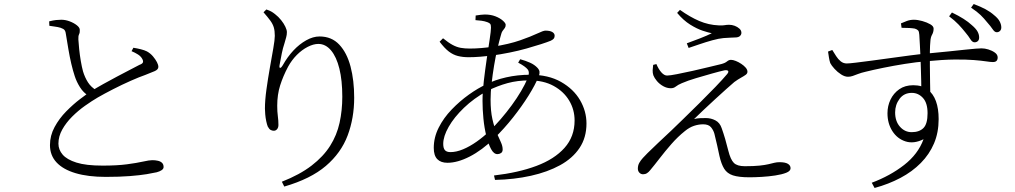

<svg xmlns="http://www.w3.org/2000/svg" viewBox="-20 -854 5040 953"><path d="M505 24Q417 24 355 5.5Q293 -13 260.5 -48Q228 -83 228 -134Q228 -181 251 -223.5Q274 -266 308.5 -301Q343 -336 376.5 -361.5Q410 -387 430 -400Q457 -417 492 -436.5Q527 -456 562 -474.5Q597 -493 626 -508Q655 -523 672 -532Q686 -537 689 -543.5Q692 -550 687 -560Q680 -574 665 -583.5Q650 -593 633 -600L642 -617Q661 -614 679 -609.5Q697 -605 709 -599Q727 -589 739.5 -574Q752 -559 759 -545.5Q766 -532 766 -522Q766 -509 748 -501Q730 -493 701 -482Q672 -472 629 -453Q586 -434 542 -411.5Q498 -389 465 -370Q436 -353 402 -329Q368 -305 338 -275Q308 -245 289 -211Q270 -177 270 -141Q270 -111 291 -86.5Q312 -62 359.5 -47Q407 -32 489 -32Q561 -32 610 -38.5Q659 -45 690 -52Q721 -59 736 -59Q751 -59 764 -56Q777 -53 784.5 -45.5Q792 -38 792 -25Q792 -16 782.5 -9.5Q773 -3 758 1Q741 5 708 10.5Q675 16 624.5 20Q574 24 505 24ZM420 -378Q394 -394 377 -421Q360 -448 351 -476Q342 -503 334 -537Q326 -571 319.5 -609.5Q313 -648 307 -685Q306 -697 301 -704Q296 -711 281 -716Q268 -720 252 -722Q236 -724 225 -726L224 -748Q244 -753 257.5 -754.5Q271 -756 284 -756Q305 -756 326 -748Q347 -740 361.5 -728.5Q376 -717 376 -706Q377 -693 372.5 -684Q368 -675 369 -658Q370 -639 373 -610Q376 -581 381 -551.5Q386 -522 392 -500Q401 -470 416.5 -445.5Q432 -421 461 -404Z M1379 48Q1468 13 1526.5 -32Q1585 -77 1618.5 -130Q1652 -183 1665.5 -244.5Q1679 -306 1679 -374Q1679 -455 1664.5 -513.5Q1650 -572 1623 -604Q1596 -636 1560 -636Q1536 -636 1507.5 -621.5Q1479 -607 1453.5 -581.5Q1428 -556 1410 -523Q1385 -476 1370.5 -430Q1356 -384 1356 -329Q1356 -300 1359 -278Q1362 -256 1362 -234Q1362 -221 1355.5 -213Q1349 -205 1339 -205Q1331 -205 1323.5 -209Q1316 -213 1309 -226Q1305 -236 1301.5 -252.5Q1298 -269 1296.5 -286.5Q1295 -304 1295 -315Q1295 -356 1302.5 -410Q1310 -464 1319.5 -517.5Q1329 -571 1336.5 -614Q1344 -657 1344 -676Q1344 -701 1339 -718Q1334 -735 1321.5 -752Q1309 -769 1288 -793L1302 -807Q1317 -802 1326 -797Q1335 -792 1345 -784Q1362 -771 1375.5 -754Q1389 -737 1396.5 -721Q1404 -705 1404 -695Q1404 -681 1400.5 -669Q1397 -657 1392 -639Q1384 -615 1379 -590.5Q1374 -566 1368 -533Q1365 -518 1370 -517Q1375 -516 1384 -531Q1407 -572 1436.5 -603.5Q1466 -635 1500 -654Q1534 -673 1566 -673Q1626 -673 1664 -632.5Q1702 -592 1720 -523.5Q1738 -455 1738 -369Q1738 -268 1705.5 -181.5Q1673 -95 1597.5 -30.5Q1522 34 1391 72Z M2432 17Q2553 3 2642.5 -30.5Q2732 -64 2782 -120Q2832 -176 2832 -256Q2832 -310 2805 -355Q2778 -400 2728 -427.5Q2678 -455 2608 -455Q2549 -455 2499.5 -441.5Q2450 -428 2397 -402Q2332 -366 2283 -319Q2234 -272 2207 -224.5Q2180 -177 2180 -140Q2180 -118 2188.5 -108.5Q2197 -99 2216 -99Q2245 -99 2278.5 -113Q2312 -127 2346 -151Q2380 -175 2409 -203Q2437 -230 2465.5 -263Q2494 -296 2520 -331.5Q2546 -367 2566 -401Q2586 -435 2598 -463Q2611 -494 2599.5 -509Q2588 -524 2552 -543L2562 -560Q2588 -553 2610.5 -543Q2633 -533 2648 -517Q2657 -507 2658 -497.5Q2659 -488 2654 -475Q2637 -433 2603.5 -379.5Q2570 -326 2526.5 -271Q2483 -216 2433 -167Q2372 -108 2311.5 -77Q2251 -46 2201 -46Q2168 -46 2150.5 -64Q2133 -82 2133 -120Q2133 -172 2157.5 -220.5Q2182 -269 2222 -310.5Q2262 -352 2307.5 -384.5Q2353 -417 2395 -436Q2435 -457 2492 -470Q2549 -483 2612 -483Q2702 -483 2764.5 -447.5Q2827 -412 2859 -357Q2891 -302 2891 -241Q2891 -171 2856.5 -119.5Q2822 -68 2760 -34Q2698 0 2615 18.5Q2532 37 2437 39ZM2449 -89Q2431 -89 2417.5 -114Q2404 -139 2394 -179Q2384 -219 2379.5 -265Q2375 -311 2375 -353Q2375 -397 2381.5 -452.5Q2388 -508 2396 -562Q2404 -616 2410.5 -658.5Q2417 -701 2417 -717Q2417 -730 2413.5 -735Q2410 -740 2399 -744Q2385 -749 2370.5 -751Q2356 -753 2340 -754L2341 -777Q2353 -779 2365.5 -780.5Q2378 -782 2386 -782Q2416 -782 2439 -773Q2462 -764 2476 -751.5Q2490 -739 2490 -731Q2490 -721 2485.5 -715Q2481 -709 2475 -701Q2469 -693 2465 -675Q2458 -651 2449 -612.5Q2440 -574 2432.5 -529Q2425 -484 2420 -439.5Q2415 -395 2415 -360Q2415 -303 2424 -263Q2433 -223 2445 -195.5Q2457 -168 2466 -148.5Q2475 -129 2475 -112Q2475 -100 2467 -94.5Q2459 -89 2449 -89ZM2306 -570Q2277 -570 2253 -576Q2229 -582 2207.5 -598.5Q2186 -615 2162 -647L2179 -664Q2206 -642 2226.5 -631Q2247 -620 2267 -616.5Q2287 -613 2312 -613Q2340 -613 2369 -615.5Q2398 -618 2426 -622Q2508 -635 2562 -654Q2616 -673 2646.5 -687.5Q2677 -702 2687 -702Q2710 -702 2721.5 -695Q2733 -688 2733 -677Q2733 -669 2729.5 -663.5Q2726 -658 2714 -652Q2697 -645 2666 -635Q2635 -625 2594.5 -613.5Q2554 -602 2509 -593Q2464 -584 2421 -578Q2394 -575 2364 -572.5Q2334 -570 2306 -570Z M3700 26Q3647 26 3618 16.5Q3589 7 3574.5 -16.5Q3560 -40 3551 -80Q3546 -103 3539.5 -133Q3533 -163 3526 -190Q3521 -208 3509 -222.5Q3497 -237 3470 -237Q3448 -237 3425 -229.5Q3402 -222 3379 -203Q3344 -175 3312.5 -139Q3281 -103 3254.5 -68.5Q3228 -34 3207 -9Q3200 0 3191.5 5.5Q3183 11 3172 11Q3161 11 3153.5 3Q3146 -5 3146 -17Q3146 -33 3153 -45.5Q3160 -58 3171 -70Q3182 -82 3194 -94Q3215 -115 3246.5 -144.5Q3278 -174 3311.5 -205.5Q3345 -237 3371 -263Q3410 -301 3452 -342.5Q3494 -384 3531 -422.5Q3568 -461 3589 -486Q3598 -497 3594 -502Q3590 -507 3576 -505Q3553 -500 3514 -489Q3475 -478 3434.5 -466Q3394 -454 3364 -441Q3345 -433 3334.5 -424.5Q3324 -416 3310 -416Q3290 -416 3271.5 -426.5Q3253 -437 3240.5 -452Q3228 -467 3223 -480Q3219 -492 3219.5 -505Q3220 -518 3222 -532L3238 -536Q3249 -510 3263 -494.5Q3277 -479 3291 -479Q3305 -479 3340.5 -486Q3376 -493 3419 -502.5Q3462 -512 3500 -521.5Q3538 -531 3560 -536Q3579 -541 3588.5 -549Q3598 -557 3608 -557Q3618 -557 3632 -551.5Q3646 -546 3659.5 -537Q3673 -528 3681.5 -518Q3690 -508 3690 -498Q3690 -489 3681 -482.5Q3672 -476 3657.5 -468Q3643 -460 3625 -447Q3610 -434 3584.5 -411.5Q3559 -389 3530 -362Q3501 -335 3473 -309Q3445 -283 3425 -263Q3440 -267 3456 -267.5Q3472 -268 3484 -268Q3509 -268 3531 -256.5Q3553 -245 3562 -218Q3571 -193 3579.5 -164Q3588 -135 3595 -106Q3606 -62 3622.5 -45.5Q3639 -29 3677 -29Q3722 -29 3750 -32Q3778 -35 3794.5 -39Q3811 -43 3823.5 -46Q3836 -49 3849 -49Q3877 -49 3890.5 -41Q3904 -33 3904 -19Q3904 -5 3882.5 3.5Q3861 12 3828 17Q3795 22 3760.5 24Q3726 26 3700 26ZM3389 -639Q3420 -650 3455.5 -664Q3491 -678 3513 -689Q3497 -692 3468 -701.5Q3439 -711 3405.5 -732Q3372 -753 3341 -790L3355 -805Q3404 -770 3450.5 -750Q3497 -730 3548 -728Q3566 -727 3576.5 -729Q3587 -731 3599 -731Q3613 -731 3626.5 -726Q3640 -721 3650 -712Q3660 -703 3660 -691Q3660 -682 3652.5 -675Q3645 -668 3628 -668Q3616 -668 3604 -667Q3592 -666 3571 -665Q3548 -663 3515.5 -654Q3483 -645 3451 -634Q3419 -623 3398 -616Z M4817 -644Q4806 -644 4796.5 -659.5Q4787 -675 4771 -694Q4756 -713 4737.5 -732.5Q4719 -752 4691 -773L4705 -792Q4738 -776 4762.5 -760.5Q4787 -745 4804 -729Q4824 -712 4832 -697.5Q4840 -683 4840 -668Q4840 -656 4833.5 -650Q4827 -644 4817 -644ZM4307 53Q4398 19 4467.5 -35Q4537 -89 4564 -163Q4516 -139 4475 -152Q4434 -165 4409.5 -203Q4385 -241 4385 -292Q4385 -328 4400 -359.5Q4415 -391 4443.5 -411Q4472 -431 4513 -431Q4557 -431 4584.5 -410Q4612 -389 4625.5 -352Q4639 -315 4639 -263Q4639 -196 4616 -142Q4593 -88 4550.5 -45Q4508 -2 4449.5 29Q4391 60 4321 79ZM4505 -198Q4543 -198 4563.5 -218.5Q4584 -239 4584 -292Q4584 -343 4561 -368Q4538 -393 4506 -393Q4467 -393 4445 -363.5Q4423 -334 4423 -296Q4423 -252 4447 -225Q4471 -198 4505 -198ZM4189 -473Q4173 -473 4155 -484.5Q4137 -496 4122 -512.5Q4107 -529 4101 -541Q4097 -553 4094.5 -568.5Q4092 -584 4090 -598L4111 -606Q4121 -590 4130.5 -575Q4140 -560 4153 -549.5Q4166 -539 4183 -539Q4195 -539 4228 -543Q4261 -547 4306.5 -553Q4352 -559 4402 -566Q4452 -573 4498 -579Q4544 -585 4578 -588Q4643 -594 4690.5 -599Q4738 -604 4771 -607.5Q4804 -611 4823.5 -612.5Q4843 -614 4852 -614Q4868 -614 4886 -608.5Q4904 -603 4918 -593Q4932 -583 4932 -569Q4932 -558 4926.5 -552Q4921 -546 4908 -546Q4897 -546 4874 -549.5Q4851 -553 4813 -556Q4775 -559 4718 -558.5Q4661 -558 4579 -550Q4529 -546 4472.5 -537Q4416 -528 4364.5 -517.5Q4313 -507 4277 -498Q4255 -493 4239.5 -487Q4224 -481 4212.5 -477Q4201 -473 4189 -473ZM4553 -408Q4553 -425 4552.5 -450.5Q4552 -476 4551 -506Q4550 -536 4549 -567.5Q4548 -599 4546 -628.5Q4544 -658 4543 -681Q4542 -697 4537.5 -702.5Q4533 -708 4521 -712Q4510 -714 4494 -715Q4478 -716 4455 -716L4452 -738Q4465 -744 4481.5 -750Q4498 -756 4516 -756Q4535 -756 4558 -749.5Q4581 -743 4597.5 -733.5Q4614 -724 4614 -712Q4614 -695 4606.5 -682Q4599 -669 4598 -649Q4596 -631 4595.5 -598.5Q4595 -566 4595.5 -526Q4596 -486 4596.5 -443.5Q4597 -401 4598 -365ZM4927 -694Q4917 -694 4907 -709Q4897 -724 4880 -743Q4864 -763 4847 -779.5Q4830 -796 4800 -816L4813 -834Q4848 -821 4872 -808Q4896 -795 4914 -779Q4934 -763 4942 -747.5Q4950 -732 4950 -718Q4950 -707 4943.5 -700.5Q4937 -694 4927 -694Z"/></svg>

Font: Noto Serif JP ExtraLight Light
Style: Regular
Weight: 300
Version: Version 2.003-H1;hotconv 1.1.1;makeotfexe 2.6.0